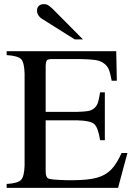

<svg xmlns="http://www.w3.org/2000/svg" viewBox="-20 -910 651 930"><path d="M597.2 -168.9 551.8 0H12.2V-19Q65.9 -22 81.8 -38.6Q97.7 -55.2 99.1 -108.9V-553.2Q97.7 -607.4 82.3 -623.5Q66.9 -639.6 12.2 -643.1V-662.1H543L545.9 -519H521Q514.6 -554.7 507.3 -573Q500 -591.3 482.4 -603.8Q464.8 -616.2 439.9 -619.6Q415 -623 369.1 -624H233.9Q212.9 -624 207.5 -618.2Q202.1 -612.3 201.2 -589.8V-368.2H355Q388.7 -369.1 406.2 -372.1Q423.8 -375 436.5 -386Q449.2 -397 454.6 -413.8Q460 -430.7 464.8 -462.9H487.8V-231H464.8Q455.1 -293 436.3 -309.3Q417.5 -325.7 355 -327.1H201.2V-80.1Q201.2 -50.8 214.8 -44.9Q228.5 -39.1 306.2 -37.1H333Q406.7 -37.6 448.2 -48.8Q489.7 -60.1 517.1 -87.2Q544.4 -114.3 568.8 -168.9ZM381.8 -719.2H341.8L188 -815.9Q159.2 -833 159.2 -858.9Q159.2 -873 168.2 -881.6Q177.2 -890.1 192.9 -890.1Q204.1 -890.1 212.2 -885.5Q220.2 -880.9 234.9 -867.2Z"/></svg>

Font: Accordance
Style: Regular
Weight: 400
Version: Version 1.1 (build May 11, 2018) Miklal Software Solutions, 